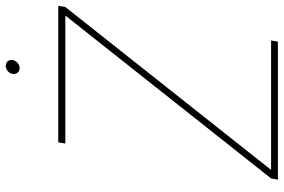

<svg xmlns="http://www.w3.org/2000/svg" viewBox="-172 -768 941 636"><g transform="rotate(-90 298.0 -450.5)"><path d="M20.5 0 24.4 -22.5 564 -704.1H140.1L144 -727.5H596.2L592.3 -704.1L52.7 -22.5H481.4L477.5 0ZM389.6 -855.5Q380.4 -855.5 374.8 -862.3Q369.1 -869.1 370.6 -878.4Q372.1 -888.2 380.1 -894.8Q388.2 -901.4 397.5 -901.4Q407.2 -901.4 412.6 -894.8Q418 -888.2 416.5 -878.4Q415 -869.1 407.2 -862.3Q399.4 -855.5 389.6 -855.5Z"/></g></svg>

Font: Inter 20pt Thin
Style: Italic
Weight: 250
Italic angle: -9.3988°
Version: Version 4.001;git-66647c0bb